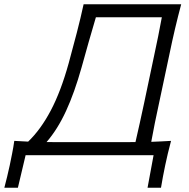

<svg xmlns="http://www.w3.org/2000/svg" viewBox="-94 -733 892 907"><path d="M-73.5 154Q-66.5 128 -60.2 101.2Q-54 74.5 -48 48Q-42.5 21.5 -36.8 -7.2Q-31 -36 -26.5 -67.5Q4 -65.5 39 -64Q98 -120.5 145.8 -210.8Q193.5 -301 230.5 -434.5Q250.5 -508 268.8 -578.2Q287 -648.5 301 -713H762Q746.5 -655 733 -597.8Q719.5 -540.5 705.5 -472.5L657.5 -246.5Q646.5 -196 637.5 -151.8Q628.5 -107.5 620.5 -63Q643.5 -64 667 -65Q690.5 -66 714 -67.5Q705.5 -36 698.8 -7.5Q692 21 686.5 47.5Q681 74.5 675.8 101.2Q670.5 128 666.5 154H603L631.5 0H27L-9.5 154ZM226.5 -61.5H458.5Q479.5 -61.5 501.5 -61.5Q523.5 -61.5 546 -62Q556.5 -106.5 566.2 -151.2Q576 -196 587 -247L633 -465Q644 -516.5 653.2 -561.5Q662.5 -606.5 670.5 -651.5H359Q341.5 -593 324.8 -534Q308 -475 291.5 -415Q258 -295.5 218 -208.8Q178 -122 126 -62Q151.5 -61.5 176.8 -61.5Q202 -61.5 226.5 -61.5Z"/></svg>

Font: Commissioner Flair Light
Style: Italic
Weight: 300
Italic angle: -12°
Designer: Kostas Bartsokas
Foundry: Kostas Bartsokas
Version: Version 1.000; ttfautohint (v1.8.3)